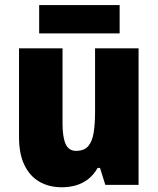

<svg xmlns="http://www.w3.org/2000/svg" viewBox="-20 -749 640 778"><path d="M541.5 -553.2V0H406.7L385.3 -68.4H375.5Q360.4 -41.5 338.6 -24.2Q316.9 -6.8 289.6 1.5Q262.2 9.8 230 9.8Q178.7 9.8 139.6 -12.7Q100.6 -35.2 78.9 -80.3Q57.1 -125.5 57.1 -192.9V-553.2H233.4V-248.5Q233.4 -193.8 245.8 -165.8Q258.3 -137.7 288.1 -137.7Q320.8 -137.7 337.2 -156.5Q353.5 -175.3 359.4 -210.7Q365.2 -246.1 365.2 -295.4V-553.2ZM464.8 -728.5V-613.8H138.7V-728.5Z"/></svg>

Font: Open Sans SemiCondensed ExtraBold
Style: Regular
Weight: 800
Width: 4
Designer: Monotype Design Team
Foundry: Monotype Imaging Inc.
Version: Version 3.000